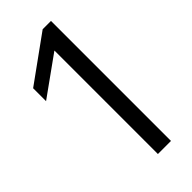

<svg xmlns="http://www.w3.org/2000/svg" viewBox="-237 -791 840 840"><g transform="rotate(-45 183.0 -371.0)"><path d="M195 0V-680.5L224.5 -661.5L12.5 -509.5V-589.5L224.5 -742.5H276V0Z"/></g></svg>

Font: Encode Sans Condensed Thin
Style: Regular
Weight: 400
Version: Version 3.002